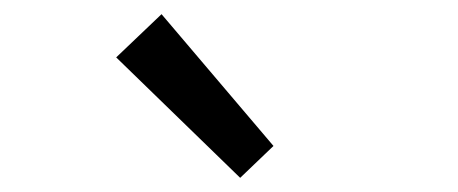

<svg xmlns="http://www.w3.org/2000/svg" viewBox="-20 -892 646 271"><path d="M319 -641 366 -686 208 -872 144 -811Z"/></svg>

Font: Source Han Sans TC
Style: Regular
Weight: 400
Designer: Ryoko NISHIZUKA 西塚涼子 (kana, bopomofo & ideographs); Paul D. Hunt (Latin, Greek & Cyrillic); Sandoll Communications 산돌커뮤니
Foundry: Adobe
Version: Version 2.002;hotconv 1.0.116;makeotfexe 2.5.65601